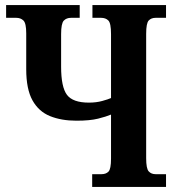

<svg xmlns="http://www.w3.org/2000/svg" viewBox="-20 -734 692 754"><path d="M342 0V-50H379Q396 -50 406 -60Q416 -70 416 -111V-284Q397 -276 365 -268Q333 -260 280 -260Q221 -260 176.5 -278Q132 -296 107.5 -340Q83 -384 83 -462V-603Q83 -643 72 -653.5Q61 -664 44 -664H4V-714H293V-664H259Q241 -664 230.5 -653Q220 -642 220 -600V-472Q220 -392 243 -361.5Q266 -331 329 -331Q358 -331 381.5 -337.5Q405 -344 416 -349V-600Q416 -643 405.5 -653.5Q395 -664 377 -664H343V-714H632V-664H591Q574 -664 564 -653.5Q554 -643 554 -601V-113Q554 -72 564 -61Q574 -50 591 -50H632V0Z"/></svg>

Font: Noto Serif ExtraCondensed
Style: Bold
Weight: 700
Width: 2
Designer: Monotype Design Team
Foundry: Monotype Imaging Inc.
Version: Version 2.014; ttfautohint (v1.8.4.7-5d5b)